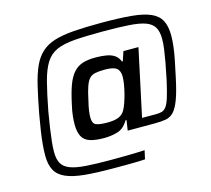

<svg xmlns="http://www.w3.org/2000/svg" viewBox="-112 -831 1183 1074"><g transform="rotate(-15 479.5 -294.0)"><path d="M419 108Q319 108 251.5 101.5Q184 95 143 77Q102 59 84 26Q66 -7 66 -60Q66 -88 69 -122.5Q72 -157 78.5 -200Q85 -243 94 -294Q111 -384 126.5 -449Q142 -514 162 -558Q182 -602 213 -630Q244 -658 289.5 -672Q335 -686 401.5 -691Q468 -696 561 -696Q665 -696 734.5 -689.5Q804 -683 845 -665Q886 -647 903.5 -613.5Q921 -580 921 -527Q921 -499 917 -464Q913 -429 904.5 -387Q896 -345 885 -294Q868 -213 851 -168.5Q834 -124 814.5 -104Q795 -84 768.5 -79.5Q742 -75 706 -75H548L557 -134H551Q526 -91 489 -80Q452 -69 411 -69Q361 -69 329.5 -79Q298 -89 284 -115Q270 -141 270 -186Q270 -207 273 -235Q276 -263 284 -297Q298 -363 313.5 -405Q329 -447 351 -472Q373 -497 404 -507Q435 -517 478 -517Q515 -517 543 -512Q571 -507 589.5 -494Q608 -481 617 -457H622L640 -511H727L644 -123H726Q745 -123 759 -127Q773 -131 784.5 -146Q796 -161 807 -196Q818 -231 832 -294Q843 -346 850.5 -387.5Q858 -429 862.5 -462Q867 -495 867 -521Q867 -564 852 -589Q837 -614 802.5 -626.5Q768 -639 707.5 -643Q647 -647 556 -647Q457 -647 392.5 -642Q328 -637 288 -619Q248 -601 224 -562.5Q200 -524 183 -459Q166 -394 147 -294Q138 -243 132 -200.5Q126 -158 122.5 -125.5Q119 -93 119 -66Q119 -23 133.5 1.5Q148 26 181.5 38.5Q215 51 272.5 55Q330 59 416 59Q455 59 493.5 58.5Q532 58 564 57Q596 56 611 55L600 105Q586 106 571.5 106.5Q557 107 537 107.5Q517 108 489 108Q461 108 419 108ZM452 -148Q493 -148 517 -158.5Q541 -169 553 -192Q561 -206 569 -229Q577 -252 584 -279Q591 -306 595 -331.5Q599 -357 599 -374Q599 -409 580 -423.5Q561 -438 513 -438Q479 -438 457 -433.5Q435 -429 422 -414.5Q409 -400 399 -371Q389 -342 379 -293Q371 -261 368 -239Q365 -217 365 -200Q365 -165 385 -156.5Q405 -148 452 -148Z"/></g></svg>

Font: Saira Thin Medium
Style: Italic
Weight: 500
Italic angle: -12°
Version: Version 1.101